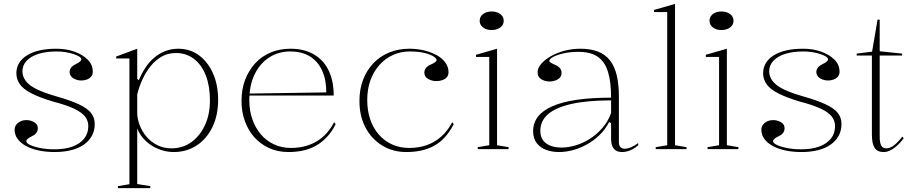

<svg xmlns="http://www.w3.org/2000/svg" viewBox="-20 -765 4694 985"><path d="M260 15Q216 15 178.5 7Q141 -1 113.5 -16Q86 -31 70.5 -52Q55 -73 55 -99Q55 -115 64 -126Q73 -137 86.5 -143Q100 -149 115 -149Q130 -149 143.5 -144Q157 -139 165.5 -130Q174 -121 174 -107Q174 -94 167 -84Q160 -74 147 -68Q129 -59 122 -53Q115 -47 115 -40Q115 -31 134.5 -21.5Q154 -12 187 -5.5Q220 1 259 1Q313 1 351.5 -13Q390 -27 411.5 -53.5Q433 -80 433 -118Q433 -146 416 -167.5Q399 -189 360 -207.5Q321 -226 252 -244Q182 -265 140.5 -286.5Q99 -308 81.5 -333.5Q64 -359 64 -389Q64 -447 118.5 -481Q173 -515 269 -515Q320 -515 362 -500Q404 -485 430 -459Q456 -433 456 -397Q456 -382 447.5 -372Q439 -362 425.5 -357Q412 -352 397 -352Q386 -352 375.5 -355Q365 -358 356.5 -363Q348 -368 342.5 -376.5Q337 -385 337 -395Q337 -421 369 -436Q385 -444 391 -449.5Q397 -455 397 -461Q397 -468 386 -475Q375 -482 356.5 -488Q338 -494 316 -497.5Q294 -501 271 -501Q216 -501 177 -488.5Q138 -476 116.5 -453Q95 -430 95 -399Q95 -373 112 -350Q129 -327 167 -308Q205 -289 268 -271Q342 -250 385.5 -229.5Q429 -209 447.5 -185Q466 -161 466 -129Q466 -94 451 -67.5Q436 -41 409.5 -22.5Q383 -4 345 5.5Q307 15 260 15Z M585 200V190L644 180V-465H576V-475L684 -515V-361L692 -353Q706 -387 725.5 -417Q745 -447 770.5 -468.5Q796 -490 827 -502.5Q858 -515 894 -515Q955 -515 1000.5 -481.5Q1046 -448 1072.5 -389Q1099 -330 1099 -253Q1099 -173 1069.5 -112.5Q1040 -52 988.5 -18.5Q937 15 871 15Q832 15 794 0Q756 -15 727 -42.5Q698 -70 684 -106V179L751 190V200ZM860 -4Q918 -4 962 -36Q1006 -68 1031.5 -123Q1057 -178 1057 -250Q1057 -323 1036 -377.5Q1015 -432 975.5 -462.5Q936 -493 883 -493Q842 -493 810 -475Q778 -457 753 -426Q728 -395 711 -358Q694 -321 684 -281V-186Q684 -157 696 -124.5Q708 -92 730.5 -65Q753 -38 786 -21Q819 -4 860 -4Z M1470 -515Q1541 -515 1591 -485.5Q1641 -456 1666.5 -402.5Q1692 -349 1692 -275H1259V-285L1654 -291Q1654 -356 1632.5 -403Q1611 -450 1570 -475.5Q1529 -501 1469 -501Q1408 -501 1360.5 -470Q1313 -439 1286 -383Q1259 -327 1259 -251Q1259 -198 1274.5 -153.5Q1290 -109 1318 -76Q1346 -43 1385.5 -24.5Q1425 -6 1473 -6Q1510 -6 1543 -14.5Q1576 -23 1603.5 -39Q1631 -55 1654 -80Q1677 -105 1694 -138L1702 -128Q1683 -90 1658 -63Q1633 -36 1602.5 -18.5Q1572 -1 1536.5 7Q1501 15 1460 15Q1406 15 1361.5 -5Q1317 -25 1285.5 -60Q1254 -95 1236.5 -143Q1219 -191 1219 -247Q1219 -307 1237.5 -355.5Q1256 -404 1289 -440Q1322 -476 1368 -495.5Q1414 -515 1470 -515Z M2065 15Q1995 15 1940.5 -18.5Q1886 -52 1855 -111Q1824 -170 1824 -247Q1824 -307 1842.5 -355.5Q1861 -404 1895 -440Q1929 -476 1976 -495.5Q2023 -515 2080 -515Q2119 -515 2155 -506.5Q2191 -498 2219.5 -482.5Q2248 -467 2264.5 -444.5Q2281 -422 2281 -395Q2281 -379 2272.5 -369Q2264 -359 2249.5 -354Q2235 -349 2219 -349Q2196 -349 2176.5 -360Q2157 -371 2157 -393Q2157 -406 2166.5 -417.5Q2176 -429 2195 -436Q2220 -448 2220 -457Q2220 -465 2204 -475.5Q2188 -486 2157.5 -493.5Q2127 -501 2083 -501Q2035 -501 1995 -482.5Q1955 -464 1925.5 -430.5Q1896 -397 1880 -352Q1864 -307 1864 -252Q1864 -197 1879.5 -152Q1895 -107 1923.5 -74.5Q1952 -42 1991.5 -24Q2031 -6 2079 -6Q2130 -6 2171 -21Q2212 -36 2244.5 -65Q2277 -94 2300 -138L2308 -128Q2288 -90 2263.5 -62.5Q2239 -35 2208.5 -18Q2178 -1 2142 7Q2106 15 2065 15Z M2502 -611Q2484 -611 2470.5 -617Q2457 -623 2449 -633.5Q2441 -644 2441 -658Q2441 -673 2449 -683.5Q2457 -694 2470.5 -700Q2484 -706 2502 -706Q2520 -706 2534 -700Q2548 -694 2556 -683.5Q2564 -673 2564 -658Q2564 -644 2556 -633.5Q2548 -623 2534 -617Q2520 -611 2502 -611ZM2431 0V-10L2490 -20V-473H2422V-484L2530 -515V-20L2589 -10V0Z M2957 -515Q3010 -515 3047.5 -500.5Q3085 -486 3109 -455.5Q3133 -425 3144 -378.5Q3155 -332 3155 -269V-36Q3155 -18 3163.5 -10Q3172 -2 3184 -2Q3200 -2 3218.5 -10Q3237 -18 3254 -31V-20Q3242 -9 3228 -1Q3214 7 3199.5 11Q3185 15 3171 15Q3143 15 3129 -2Q3115 -19 3115 -54Q3115 -84 3115 -97.5Q3115 -111 3115 -118Q3115 -125 3115 -133L3105 -139Q3086 -102 3057 -73.5Q3028 -45 2992.5 -25Q2957 -5 2920 5Q2883 15 2848 15Q2812 15 2782 4Q2752 -7 2733.5 -31Q2715 -55 2715 -92Q2715 -177 2815 -220.5Q2915 -264 3115 -264Q3115 -347 3098.5 -398.5Q3082 -450 3045.5 -474.5Q3009 -499 2947 -499Q2904 -499 2870 -491Q2836 -483 2817 -472.5Q2798 -462 2798 -453Q2798 -449 2805 -444Q2812 -439 2831 -431Q2861 -417 2861 -391Q2861 -370 2842.5 -358.5Q2824 -347 2799 -347Q2776 -347 2757 -358.5Q2738 -370 2738 -394Q2738 -416 2756 -437Q2774 -458 2805 -476Q2836 -494 2875.5 -504.5Q2915 -515 2957 -515ZM3115 -250Q2994 -250 2913 -232Q2832 -214 2792 -179.5Q2752 -145 2752 -94Q2752 -63 2767 -44Q2782 -25 2806.5 -16.5Q2831 -8 2861 -8Q2895 -8 2932.5 -19Q2970 -30 3005.5 -52.5Q3041 -75 3070 -108Q3099 -141 3115 -185Z M3443 -20 3502 -10V0H3344V-10L3403 -20V-703H3335V-714L3443 -745Z M3681 -611Q3663 -611 3649.5 -617Q3636 -623 3628 -633.5Q3620 -644 3620 -658Q3620 -673 3628 -683.5Q3636 -694 3649.5 -700Q3663 -706 3681 -706Q3699 -706 3713 -700Q3727 -694 3735 -683.5Q3743 -673 3743 -658Q3743 -644 3735 -633.5Q3727 -623 3713 -617Q3699 -611 3681 -611ZM3610 0V-10L3669 -20V-473H3601V-484L3709 -515V-20L3768 -10V0Z M4091 15Q4047 15 4009.5 7Q3972 -1 3944.5 -16Q3917 -31 3901.5 -52Q3886 -73 3886 -99Q3886 -115 3895 -126Q3904 -137 3917.5 -143Q3931 -149 3946 -149Q3961 -149 3974.5 -144Q3988 -139 3996.5 -130Q4005 -121 4005 -107Q4005 -94 3998 -84Q3991 -74 3978 -68Q3960 -59 3953 -53Q3946 -47 3946 -40Q3946 -31 3965.5 -21.5Q3985 -12 4018 -5.5Q4051 1 4090 1Q4144 1 4182.5 -13Q4221 -27 4242.5 -53.5Q4264 -80 4264 -118Q4264 -146 4247 -167.5Q4230 -189 4191 -207.5Q4152 -226 4083 -244Q4013 -265 3971.5 -286.5Q3930 -308 3912.5 -333.5Q3895 -359 3895 -389Q3895 -447 3949.5 -481Q4004 -515 4100 -515Q4151 -515 4193 -500Q4235 -485 4261 -459Q4287 -433 4287 -397Q4287 -382 4278.5 -372Q4270 -362 4256.5 -357Q4243 -352 4228 -352Q4217 -352 4206.5 -355Q4196 -358 4187.5 -363Q4179 -368 4173.5 -376.5Q4168 -385 4168 -395Q4168 -421 4200 -436Q4216 -444 4222 -449.5Q4228 -455 4228 -461Q4228 -468 4217 -475Q4206 -482 4187.5 -488Q4169 -494 4147 -497.5Q4125 -501 4102 -501Q4047 -501 4008 -488.5Q3969 -476 3947.5 -453Q3926 -430 3926 -399Q3926 -373 3943 -350Q3960 -327 3998 -308Q4036 -289 4099 -271Q4173 -250 4216.5 -229.5Q4260 -209 4278.5 -185Q4297 -161 4297 -129Q4297 -94 4282 -67.5Q4267 -41 4240.5 -22.5Q4214 -4 4176 5.5Q4138 15 4091 15Z M4513 15Q4481 15 4467 -6.5Q4453 -28 4453 -75V-480H4375V-490L4454 -500L4482 -664H4493V-502L4608 -490V-480H4493V-66Q4493 -32 4501 -18Q4509 -4 4526 -4Q4548 -4 4568.5 -21Q4589 -38 4609 -64L4616 -56Q4608 -44 4596.5 -32Q4585 -20 4571.5 -9Q4558 2 4543 8.5Q4528 15 4513 15Z"/></svg>

Font: Kalnia Thin ExtraLight
Style: Regular
Weight: 250
Version: Version 1.105